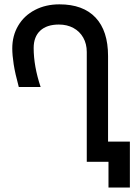

<svg xmlns="http://www.w3.org/2000/svg" viewBox="-20 -745 640 884"><path d="M251 -632Q195.5 -632 165.2 -603.8Q135 -575.5 135 -524Q135 -440.5 167 -344.5H66.5Q49.5 -407 43 -449Q36.5 -491 36.5 -522Q36.5 -581 64 -627.2Q91.5 -673.5 141 -699.2Q190.5 -725 253.5 -725Q362.5 -725 420 -664Q477.5 -603 477.5 -487V-93H578V118.5H479.5V0H379.5V-505.5Q379.5 -543 363.2 -571.8Q347 -600.5 318 -616.2Q289 -632 251 -632Z"/></svg>

Font: JuliaMono
Style: Bold
Weight: 700
Monospace: yes
Designer: cormullion
Foundry: corm
Version: Version 0.055; ttfautohint (v1.8.4)